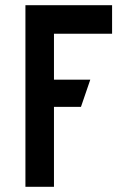

<svg xmlns="http://www.w3.org/2000/svg" viewBox="-20 -720 491 740"><path d="M188 0V-308H292L328 -413H188V-590H412V-700H78V0Z"/></svg>

Font: Advent Pro
Style: Bold
Weight: 700
Designer: Andreas Kalpakidis
Foundry: Andreas Kalpakidis
Version: Version 2.002 2008